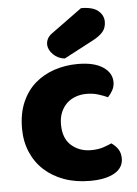

<svg xmlns="http://www.w3.org/2000/svg" viewBox="-54 -786 602 843"><g transform="rotate(-5 247.0 -364.5)"><path d="M326 -367Q301 -367 278.5 -359Q256 -351 239.5 -335.5Q223 -320 213 -297Q203 -274 203 -243Q203 -181 238.5 -150Q274 -119 325 -119Q355 -119 377 -126Q399 -133 416 -141Q436 -127 446 -110.5Q456 -94 456 -71Q456 -30 417 -7.5Q378 15 309 15Q246 15 195 -3.5Q144 -22 107.5 -55.5Q71 -89 51 -136Q31 -183 31 -240Q31 -306 52.5 -355.5Q74 -405 111 -437Q148 -469 196.5 -485Q245 -501 299 -501Q371 -501 410 -475Q449 -449 449 -408Q449 -389 440 -372.5Q431 -356 419 -344Q402 -352 378 -359.5Q354 -367 326 -367ZM335 -744Q387 -744 410.5 -724Q434 -704 434 -676Q434 -650 420 -632.5Q406 -615 374 -598L245 -530Q215 -533 194 -554Q173 -575 173 -599Q173 -611 179 -623Q185 -635 199 -645Z"/></g></svg>

Font: Baloo Bhaina
Style: Regular
Weight: 400
Designer: Manish Minz, Shuchita Grover and Ek Type
Foundry: Ek Type
Version: Version 1.443;PS 1.000;hotconv 16.6.51;makeotf.lib2.5.65220;